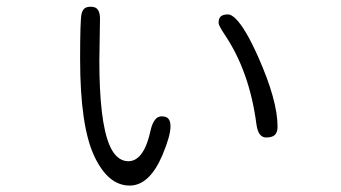

<svg xmlns="http://www.w3.org/2000/svg" viewBox="-20 -520 1040 585"><path d="M674.8 -476.1Q658.7 -476.1 651.9 -469.2Q646 -463.4 646 -450.2Q646 -444.8 655.8 -428.2Q659.2 -422.4 665.5 -413.1Q740.2 -301.8 761.2 -142.1Q762.7 -131.8 764.2 -127Q765.6 -122.1 766.4 -120.4Q767.1 -118.7 767.8 -117.2Q768.6 -115.7 769.3 -114.3Q770 -112.8 771 -111.8Q778.3 -101.1 791 -101.1Q809.6 -101.1 817.6 -109.1Q825.7 -117.2 825.7 -133.8Q825.7 -213.9 766.6 -346.7Q728.5 -432.6 698.7 -462.4Q685.1 -476.1 674.8 -476.1ZM472.7 -165.5Q462.4 -165.5 455.1 -158.2Q444.3 -147.5 438.5 -121.6Q423.8 -53.7 394.5 -35.6Q383.8 -28.8 371.1 -28.8Q350.6 -28.8 334.5 -44.9Q322.3 -57.1 313.5 -78.1Q282.7 -150.9 282.7 -335.9L284.7 -461.9Q284.7 -489.3 271 -496.6Q265.1 -499.5 257.1 -499.5Q249 -499.5 244.1 -497.8Q239.3 -496.1 236.3 -493.2Q231 -487.8 228.5 -478Q224.1 -459.5 224.1 -339.8Q224.1 -134.3 268.1 -42.5Q310.1 45.4 375 45.4Q435.5 45.4 475.1 -47.9Q499.5 -106.4 499.5 -134.8Q499.5 -151.9 492.2 -159.2Q485.8 -165.5 472.7 -165.5Z"/></svg>

Font: YuPearl-ExtraLight
Style: ExtraLight
Weight: 200
Designer: Max Yao
Foundry: Max-Everyday
Version: Version 1.011; ttfautohint (v1.8.3)